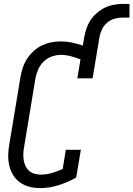

<svg xmlns="http://www.w3.org/2000/svg" viewBox="-20 -955 683 983"><path d="M185 8Q158 8 132 1.5Q106 -5 84.5 -19.5Q63 -34 49 -56Q35 -78 28.5 -103.5Q22 -129 22 -156.5Q22 -184 27 -212L85 -562Q89 -586 97 -609.5Q105 -633 119 -654.5Q133 -676 152 -693.5Q171 -711 194 -722Q217 -733 241.5 -738Q266 -743 290 -743Q320 -743 348.5 -737Q377 -731 404 -722L411 -763Q415 -785 422.5 -808Q430 -831 443.5 -851.5Q457 -872 476 -888.5Q495 -905 516.5 -915.5Q538 -926 562 -930.5Q586 -935 608 -935H643V-865H608Q587 -865 566 -859Q545 -853 528 -838.5Q511 -824 501.5 -803.5Q492 -783 489 -763L454 -554H376L392 -651Q369 -660 343.5 -667Q318 -674 291 -674Q267 -674 243 -665Q219 -656 201.5 -638Q184 -620 174.5 -597Q165 -574 161 -551L103 -200Q100 -184 99.5 -167Q99 -150 101.5 -134.5Q104 -119 111 -104.5Q118 -90 129.5 -80Q141 -70 157 -65.5Q173 -61 189 -61Q217 -61 245 -69Q273 -77 301 -90L317 -188H394L370 -46Q326 -21 279 -6.5Q232 8 185 8Z"/></svg>

Font: Iosevka QP
Style: Italic
Weight: 400
Italic angle: -9°
Designer: Belleve Invis
Foundry: Belleve Invis
Version: Version 20.0.0; ttfautohint (v1.8.4)